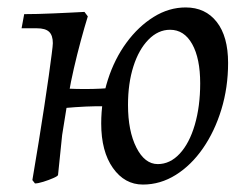

<svg xmlns="http://www.w3.org/2000/svg" viewBox="-20 -484 667 516"><path d="M128 -191 127 -196 141 -247Q186 -244 229.5 -245Q273 -246 305 -251L293 -197Q268 -199 239.5 -198.5Q211 -198 182.5 -196Q154 -194 128 -191ZM147 -121 136 -14Q136 -11 123.5 -5.5Q111 0 96.5 4.5Q82 9 74 9L67 0Q76 -52 84 -102.5Q92 -153 99 -198Q106 -243 111 -279.5Q116 -316 119 -339Q122 -362 122 -368Q122 -389 112 -398.5Q102 -408 79 -408H38L45 -446Q61 -446 81.5 -446.5Q102 -447 124 -448Q146 -449 167.5 -450Q189 -451 207 -452L216 -440Q207 -411 197 -374Q187 -337 178.5 -300Q170 -263 165 -233ZM364 12Q315 12 283.5 -32.5Q252 -77 252 -152Q252 -214 270 -270Q288 -326 320 -369.5Q352 -413 393 -438.5Q434 -464 479 -464Q532 -464 562.5 -425Q593 -386 593 -315Q593 -249 575 -190Q557 -131 525.5 -85.5Q494 -40 452.5 -14Q411 12 364 12ZM404 -43Q437 -43 463 -71Q489 -99 503.5 -148.5Q518 -198 518 -260Q518 -327 496.5 -365.5Q475 -404 437 -404Q405 -404 379 -377.5Q353 -351 338.5 -305.5Q324 -260 324 -202Q324 -132 346.5 -87.5Q369 -43 404 -43Z"/></svg>

Font: Alegreya
Style: Italic
Weight: 400
Italic angle: -7°
Designer: Juan Pablo del Peral
Foundry: Huerta Tipografica
Version: Version 2.009